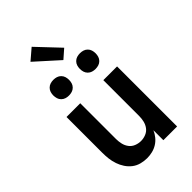

<svg xmlns="http://www.w3.org/2000/svg" viewBox="-288 -1071 1176 1176"><g transform="rotate(-45 300.0 -483.5)"><path d="M252 8Q226 8 200 1Q174 -6 153.5 -22Q133 -38 118.5 -60Q104 -82 95.5 -107Q87 -132 84 -158Q81 -184 81 -210V-520H200V-210Q200 -188 205 -166.5Q210 -145 223 -127.5Q236 -110 257 -101.5Q278 -93 300 -93Q322 -93 343 -101.5Q364 -110 377 -127.5Q390 -145 395 -166.5Q400 -188 400 -210V-520H519V0H400V-86Q391 -65 376 -46.5Q361 -28 341 -15.5Q321 -3 298 2.5Q275 8 252 8ZM415 -602Q401 -602 388 -606Q375 -610 365 -620Q355 -630 351 -643Q347 -656 347 -670Q347 -684 351 -697Q355 -710 365 -720Q375 -730 388 -734Q401 -738 415 -738Q429 -738 442 -734Q455 -730 465 -720Q475 -710 479 -697Q483 -684 483 -670Q483 -656 479 -643Q475 -630 465 -620Q455 -610 442 -606Q429 -602 415 -602ZM185 -602Q171 -602 158 -606Q145 -610 135 -620Q125 -630 121 -643Q117 -656 117 -670Q117 -684 121 -697Q125 -710 135 -720Q145 -730 158 -734Q171 -738 185 -738Q199 -738 212 -734Q225 -730 235 -720Q245 -710 249 -697Q253 -684 253 -670Q253 -656 249 -643Q245 -630 235 -620Q225 -610 212 -606Q199 -602 185 -602ZM314 -780 164 -915 234 -975 371 -830Z"/></g></svg>

Font: R Plex Mono
Style: Bold
Weight: 700
Monospace: yes
Designer: Belleve Invis
Foundry: Belleve Invis
Version: Version 31.8.0